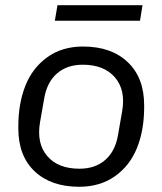

<svg xmlns="http://www.w3.org/2000/svg" viewBox="-20 -713 627 742"><path d="M191.9 -632.8 202.1 -692.9H530.8L521 -632.8ZM286.1 8.8Q177.2 8.8 114 -50.8Q50.8 -110.4 50.8 -216.8V-224.1Q50.8 -313 78.1 -381.8Q105.5 -450.7 162.8 -491.9Q220.2 -533.2 300.8 -533.2Q410.2 -533.2 473.6 -472.9Q537.1 -412.6 537.1 -306.2V-298.8Q537.1 -210 509.5 -141.4Q481.9 -72.8 424.3 -32Q366.7 8.8 286.1 8.8ZM287.1 -61Q347.7 -61 386.5 -94.7Q425.3 -128.4 436 -190.9L452.1 -283.2Q466.3 -364.7 424.3 -413.8Q382.3 -462.9 299.8 -462.9Q239.3 -462.9 200.4 -429.2Q161.6 -395.5 150.9 -333L134.8 -241.2Q120.6 -159.2 162.4 -110.1Q204.1 -61 287.1 -61Z"/></svg>

Font: Hubot Sans
Style: Italic
Weight: 400
Italic angle: -10°
Designer: Deni Anggara
Foundry: GitHub
Version: Version 1.001;gftools[0.9.31]